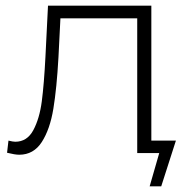

<svg xmlns="http://www.w3.org/2000/svg" viewBox="-20 -542 682 680"><path d="M603 -44 551 118H510L544 0H466V-477H194L187 -338Q181 -230 169 -157Q157 -84 128 -39Q99 6 48 6Q33 6 5 -1L10 -44Q26 -40 34 -40Q76 -40 98 -81Q120 -122 128 -183Q136 -244 141 -342L150 -522H516V-44Z"/></svg>

Font: Montserrat Atlas Light
Style: Regular
Weight: 300
Designer: Julieta Ulanovsky
Foundry: Julieta Ulanovsky
Version: Version 7.200